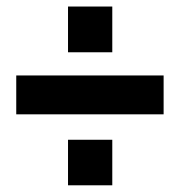

<svg xmlns="http://www.w3.org/2000/svg" viewBox="-20 -559 536 573"><path d="M183 -539.5V-403H315.1V-539.5ZM183 -141.9V-6H315.1V-141.9ZM28.5 -333.8V-217.8H468.3V-333.8Z"/></svg>

Font: Overused Grotesk Light
Style: Regular
Weight: 300
Designer: RandomMaerks
Version: Version 0.005